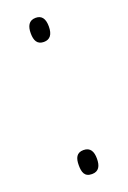

<svg xmlns="http://www.w3.org/2000/svg" viewBox="-112 -576 415 624"><g transform="rotate(-20 95.0 -264.0)"><path d="M64 -492C64 -467 72 -451 95 -451C116 -451 127 -465 127 -493C127 -520 117 -534 96 -534C72 -534 64 -516 64 -492ZM64 -36C64 -12 69 6 95 6C119 6 127 -11 127 -36C127 -60 119 -77 95 -77C71 -77 64 -60 64 -36Z"/></g></svg>

Font: Noto Sans Myanmar ExtraCondensed ExtraLight
Style: Regular
Weight: 200
Width: 2
Designer: Monotype Design Team
Foundry: Monotype Imaging Inc.
Version: Version 2.107